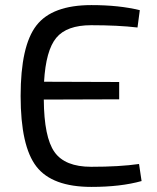

<svg xmlns="http://www.w3.org/2000/svg" viewBox="-20 -722 617 754"><path d="M526 -78 536 -11Q454 12 339 12Q185 12 123 -68Q61 -148 61 -345Q61 -542 123 -622Q185 -702 339 -702Q448 -702 529 -682L520 -614Q443 -623 338 -623Q242 -623 201 -573.5Q160 -524 153 -401L448 -400V-332L152 -331Q153 -183 194 -125Q235 -67 338 -67Q450 -67 526 -78Z"/></svg>

Font: Exo 2
Style: Regular
Weight: 400
Designer: Natanael Gama
Version: Version 1.001;PS 001.001;hotconv 1.0.70;makeotf.lib2.5.58329